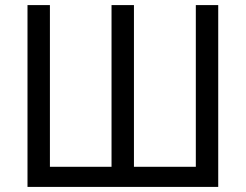

<svg xmlns="http://www.w3.org/2000/svg" viewBox="-20 -734 965 754"><path d="M88 0V-714H176V-79H418V-714H506V-79H749V-714H837V0Z"/></svg>

Font: Noto Sans SemiCondensed
Style: Regular
Weight: 400
Width: 4
Designer: Monotype Design Team
Foundry: Monotype Imaging Inc.
Version: Version 2.013; ttfautohint (v1.8.4.7-5d5b)